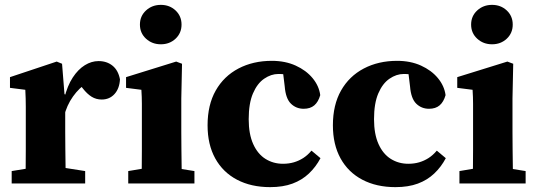

<svg xmlns="http://www.w3.org/2000/svg" viewBox="-20 -754 2203 789"><path d="M28 0V-51L126 -67H228L330 -51V0ZM84 0Q85 -25 85.5 -62.5Q86 -100 86 -140Q86 -180 86 -212V-270Q86 -296 86 -314.5Q86 -333 85.5 -349Q85 -365 84 -385L21 -393V-437L213 -501L235 -492L245 -367L248 -366V-212Q248 -180 248.5 -140Q249 -100 249.5 -62.5Q250 -25 250 0ZM243 -275 213 -350H244Q257 -402 279 -435.5Q301 -469 328.5 -486Q356 -503 385 -503Q419 -503 442.5 -484Q466 -465 473 -428Q471 -390 450.5 -367.5Q430 -345 398 -345Q375 -345 356.5 -356.5Q338 -368 320 -391L294 -425L338 -413Q306 -394 280 -357.5Q254 -321 243 -275Z M507 0V-51L602 -67H679L779 -51V0ZM561 0Q562 -25 562.5 -62.5Q563 -100 563 -140Q563 -180 563 -212V-260Q563 -300 563 -327.5Q563 -355 561 -385L498 -393V-437L704 -501L728 -492L725 -349V-212Q725 -180 725.5 -140Q726 -100 726.5 -62.5Q727 -25 728 0ZM641 -572Q605 -572 580 -595Q555 -618 555 -653Q555 -688 580 -711Q605 -734 641 -734Q677 -734 701.5 -711Q726 -688 726 -653Q726 -618 701.5 -595Q677 -572 641 -572Z M1090 15Q1012 15 954 -15.5Q896 -46 864.5 -103Q833 -160 833 -239Q833 -323 866.5 -382Q900 -441 960 -472.5Q1020 -504 1097 -504Q1152 -504 1195 -484.5Q1238 -465 1264.5 -433Q1291 -401 1296 -363Q1288 -335 1271.5 -321Q1255 -307 1228 -307Q1197 -307 1175.5 -328Q1154 -349 1150 -399L1141 -473L1214 -429Q1192 -440 1171 -445Q1150 -450 1124 -450Q1094 -450 1065.5 -430.5Q1037 -411 1019.5 -370Q1002 -329 1002 -264Q1002 -203 1020.5 -162Q1039 -121 1071 -101Q1103 -81 1143 -81Q1167 -81 1187.5 -87Q1208 -93 1226 -104.5Q1244 -116 1260 -135L1297 -104Q1278 -68 1249.5 -41Q1221 -14 1182 0.5Q1143 15 1090 15Z M1605 15Q1527 15 1469 -15.5Q1411 -46 1379.5 -103Q1348 -160 1348 -239Q1348 -323 1381.5 -382Q1415 -441 1475 -472.5Q1535 -504 1612 -504Q1667 -504 1710 -484.5Q1753 -465 1779.5 -433Q1806 -401 1811 -363Q1803 -335 1786.5 -321Q1770 -307 1743 -307Q1712 -307 1690.5 -328Q1669 -349 1665 -399L1656 -473L1729 -429Q1707 -440 1686 -445Q1665 -450 1639 -450Q1609 -450 1580.5 -430.5Q1552 -411 1534.5 -370Q1517 -329 1517 -264Q1517 -203 1535.5 -162Q1554 -121 1586 -101Q1618 -81 1658 -81Q1682 -81 1702.5 -87Q1723 -93 1741 -104.5Q1759 -116 1775 -135L1812 -104Q1793 -68 1764.5 -41Q1736 -14 1697 0.5Q1658 15 1605 15Z M1868 0V-51L1963 -67H2040L2140 -51V0ZM1922 0Q1923 -25 1923.5 -62.5Q1924 -100 1924 -140Q1924 -180 1924 -212V-260Q1924 -300 1924 -327.5Q1924 -355 1922 -385L1859 -393V-437L2065 -501L2089 -492L2086 -349V-212Q2086 -180 2086.5 -140Q2087 -100 2087.5 -62.5Q2088 -25 2089 0ZM2002 -572Q1966 -572 1941 -595Q1916 -618 1916 -653Q1916 -688 1941 -711Q1966 -734 2002 -734Q2038 -734 2062.5 -711Q2087 -688 2087 -653Q2087 -618 2062.5 -595Q2038 -572 2002 -572Z"/></svg>

Font: Source Serif 4 18pt
Style: Bold
Weight: 700
Designer: Frank Grießhammer
Foundry: Adobe Systems Incorporated
Version: Version 4.004;hotconv 1.0.116;makeotfexe 2.5.65601